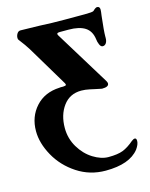

<svg xmlns="http://www.w3.org/2000/svg" viewBox="-110 -508 678 865"><g transform="rotate(-15 229.0 -76.0)"><path d="M17 32Q17 -35 58.5 -81Q100 -127 170 -130Q176 -131 181.5 -130.5Q187 -130 191 -131Q206 -131 199 -143L86 -332Q74 -352 47 -387Q45 -389 45 -396Q45 -406 51 -415.5Q57 -425 67 -425Q94 -425 156 -423Q210 -420 271 -420H326Q332 -420 366.5 -420Q401 -420 407 -424Q420 -437 427 -437Q440 -437 440 -422Q440 -414 437 -394Q429 -325 429 -300V-293Q429 -278 423 -269Q417 -260 407 -260Q398 -260 392.5 -273Q387 -286 386 -298Q381 -337 354 -354.5Q327 -372 277 -372H236Q218 -372 225 -360L382 -104Q386 -97 386 -92Q386 -76 354 -76Q351 -76 325 -82Q321 -83 300 -87.5Q279 -92 261 -92Q207 -92 176.5 -50.5Q146 -9 146 52Q146 101 170.5 142Q195 183 232 206Q269 229 303 229Q346 229 370.5 219.5Q395 210 423 186Q432 179 438 179Q446 179 446 192Q446 208 431 229Q387 285 275 285Q202 285 142.5 246Q83 207 50 147.5Q17 88 17 32Z"/></g></svg>

Font: EB Garamond
Style: Bold Italic
Weight: 700
Italic angle: -17.2°
Designer: Georg Duffner and Octavio Pardo
Foundry: Georg Duffner
Version: Version 1.000